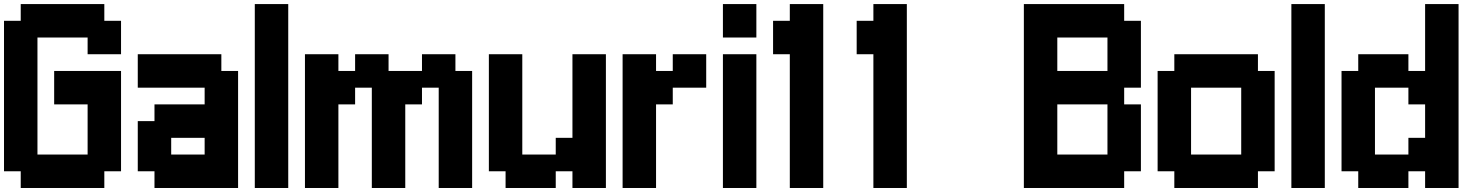

<svg xmlns="http://www.w3.org/2000/svg" viewBox="-20 -937 7373 957"><path d="M0 -83.3V-833.3H83.3V-916.7H500V-833.3H583.3V-666.7H416.7V-750H166.7V-166.7H416.7V-416.7H250V-583.3H583.3V-83.3H500V0H83.3V-83.3Z M666.7 -83.3V-333.3H750V-416.7H1000V-500H666.7V-666.7H1083.3V-583.3H1166.7V0H750V-83.3ZM833.3 -166.7H1000V-250H833.3Z M1250 0V-916.7H1416.7V0Z M1500 0V-666.7H1666.7V-583.3H1750V-666.7H1916.7V-583.3H2083.3V-666.7H2250V-583.3H2333.3V0H2166.7V-500H2083.3V-416.7H2000V0H1833.3V-500H1750V-416.7H1666.7V0Z M2416.7 -83.3V-666.7H2583.3V-166.7H2750V-250H2833.3V-666.7H3000V0H2833.3V-83.3H2750V0H2500V-83.3Z M3083.3 0V-666.7H3250V-583.3H3333.3V-666.7H3500V-500H3333.3V-416.7H3250V0Z M3583.3 0V-666.7H3750V0ZM3583.3 -750V-916.7H3750V-750Z M3916.7 -916.7H4083.3V0H3916.7V-666.7H3833.3V-833.3H3916.7Z M4333.3 -916.7H4500V0H4333.3V-666.7H4250V-833.3H4333.3Z M5083.3 0V-916.7H5583.3V-833.3H5666.7V-500H5583.3V-416.7H5666.7V-83.3H5583.3V0ZM5250 -166.7H5500V-416.7H5250ZM5250 -583.3H5500V-750H5250Z M5750 -83.3V-583.3H5833.3V-666.7H6250V-583.3H6333.3V-83.3H6250V0H5833.3V-83.3ZM5916.7 -166.7H6166.7V-500H5916.7Z M6416.7 0V-916.7H6583.3V0Z M6666.7 -83.3V-583.3H6750V-666.7H7000V-583.3H7083.3V-916.7H7250V0H7083.3V-83.3H7000V0H6750V-83.3ZM6833.3 -166.7H7000V-250H7083.3V-416.7H7000V-500H6833.3Z"/></svg>

Font: Galmuri11 Bold
Style: Regular
Weight: 700
Designer: Lee Minseo (quiple)
Version: Version 2.397;hotconv 1.1.1;makeotfexe 2.6.0 DEVELOPMENT